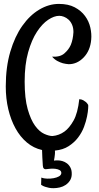

<svg xmlns="http://www.w3.org/2000/svg" viewBox="-20 -694 512 992"><path d="M350.6 209Q349.6 226.6 340.8 239.7Q332 252.9 318.8 261.7Q305.7 270.5 289.1 274.4Q272.5 278.3 255.9 278.3Q244.1 278.3 233.4 276.4Q223.6 274.4 212.9 271Q202.1 267.6 192.4 260.7L193.4 223.6Q206.1 228.5 223.6 229Q241.2 229.5 257.3 226.6Q273.4 223.6 284.7 217.3Q295.9 210.9 296.9 200.2Q296.9 189.5 287.6 184.6Q278.3 179.7 266.1 178.2Q253.9 176.8 241.2 177.7Q228.5 178.7 221.7 179.7Q202.1 183.6 201.2 161.1Q201.2 154.3 200.2 143.6Q199.2 133.8 198.7 118.7Q198.2 103.5 197.3 81.1Q153.3 71.3 118.7 42Q84 12.7 60.1 -30.8Q36.1 -74.2 22.9 -129.4Q9.8 -184.6 9.8 -247.1Q9.8 -347.7 33.2 -426.8Q56.6 -505.9 95.2 -560.5Q133.8 -615.2 183.1 -644.5Q232.4 -673.8 284.2 -673.8Q333 -673.8 366.2 -656.2Q399.4 -638.7 419.4 -611.3Q439.5 -584 446.8 -551.3Q454.1 -518.6 451.2 -489.3Q446.3 -432.6 412.6 -397.5Q378.9 -362.3 335 -362.3Q320.3 -363.3 304.7 -367.2Q291 -371.1 276.4 -378.9Q261.7 -386.7 249 -401.4Q290 -398.4 312.5 -418Q335 -437.5 345.7 -461.9Q357.4 -490.2 359.4 -528.3Q359.4 -549.8 352.5 -565.9Q345.7 -582 334.5 -592.3Q323.2 -602.5 310.5 -607.4Q297.9 -612.3 286.1 -612.3Q259.8 -612.3 229 -591.8Q198.2 -571.3 170.9 -529.8Q143.6 -488.3 125.5 -424.3Q107.4 -360.4 107.4 -272.5Q107.4 -185.5 123 -130.4Q138.7 -75.2 161.1 -44.4Q183.6 -13.7 208.5 -2.4Q233.4 8.8 251 8.8Q285.2 5.9 313.5 -14.6Q337.9 -32.2 359.9 -70.8Q381.8 -109.4 389.6 -181.6Q402.3 -180.7 410.6 -175.8Q418.9 -170.9 424.8 -166Q430.7 -160.2 435.5 -152.3Q436.5 -150.4 435.5 -133.8Q434.6 -117.2 429.7 -92.3Q424.8 -67.4 414.1 -38.6Q403.3 -9.8 383.8 16.1Q364.3 42 335 61Q305.7 80.1 263.7 84Q264.6 93.8 263.7 102.5Q262.7 111.3 261.7 119.1Q259.8 127.9 258.8 135.7Q263.7 134.8 269 134.8Q274.4 134.8 281.2 134.8Q290 134.8 302.2 138.2Q314.5 141.6 325.7 149.9Q336.9 158.2 344.2 172.4Q351.6 186.5 350.6 209Z"/></svg>

Font: BKP Parklife Text
Style: Regular
Weight: 400
Designer: Font Diner, Inc.; LA MECHKY PLUS GmbH
Foundry: Font Diner, Inc.; LA MECHKY PLUS GmbH
Version: Version 1.007